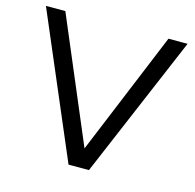

<svg xmlns="http://www.w3.org/2000/svg" viewBox="-103 -804 924 909"><g transform="rotate(15 359.5 -349.0)"><path d="M706.5 -698.2 410.2 0H310.1L12.2 -698.2H107.4L363.3 -93.8L612.8 -698.2Z"/></g></svg>

Font: Voltera
Style: Regular
Weight: 400
Designer: Bernd Montag
Version: Version 1.301